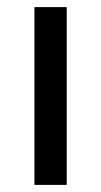

<svg xmlns="http://www.w3.org/2000/svg" viewBox="-20 -521 284 541"><path d="M77 0V-501H168V0Z"/></svg>

Font: Nunitoga
Style: Medium
Weight: 500
Designer: Vernon Adams
Foundry: Vernon Adams
Version: Version 1.0